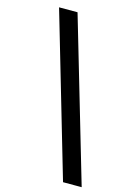

<svg xmlns="http://www.w3.org/2000/svg" viewBox="-141 -853 752 1099"><g transform="rotate(15 235.0 -303.5)"><path d="M348 177 67 -784H176.5L458.5 177Z"/></g></svg>

Font: Merriweather Black
Style: Italic
Weight: 900
Italic angle: -7.8°
Designer: Eben Sorkin
Foundry: Eben Sorkin
Version: Version 2.200;gftools[0.9.31]